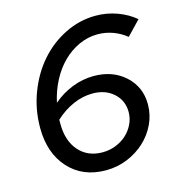

<svg xmlns="http://www.w3.org/2000/svg" viewBox="-106 -801 845 904"><g transform="rotate(-15 316.0 -349.0)"><path d="M301 9Q188 9 120 -66Q52 -141 52 -264Q52 -354 83 -435Q114 -516 166.5 -576Q219 -636 290.5 -671.5Q362 -707 441 -707Q494 -707 544 -689Q594 -671 632 -639L566 -570Q537 -594 501 -607Q465 -620 427 -620Q379 -620 335.5 -600Q292 -580 257 -545.5Q222 -511 196.5 -462.5Q171 -414 159 -358Q202 -395 253.5 -415Q305 -435 358 -435Q451 -435 511 -380Q571 -325 571 -241Q571 -190 549.5 -144.5Q528 -99 491 -65Q454 -31 405 -11Q356 9 301 9ZM149 -259Q149 -175 192 -126Q235 -77 307 -77Q341 -77 371.5 -89Q402 -101 424.5 -121.5Q447 -142 460.5 -170Q474 -198 474 -229Q474 -285 434 -321Q394 -357 332 -357Q284 -357 237 -336.5Q190 -316 149 -278Z"/></g></svg>

Font: Red Hat Display Medium
Style: Italic
Weight: 500
Italic angle: -12°
Designer: Pentagram / MCKL
Foundry: Pentagram / MCKL
Version: Version 1.003; Red Hat Display Medium Italic